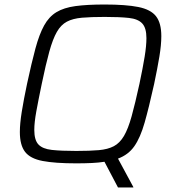

<svg xmlns="http://www.w3.org/2000/svg" viewBox="-20 -716 770 851"><path d="M318 8Q224 8 169 -2.5Q114 -13 91 -43Q68 -73 68 -131Q68 -168 76.5 -221Q85 -274 100 -345Q120 -438 137 -501Q154 -564 175.5 -603Q197 -642 230 -662Q263 -682 314.5 -689Q366 -696 444 -696Q538 -696 593 -685Q648 -674 671.5 -644Q695 -614 695 -556Q695 -517 686.5 -465.5Q678 -414 663 -343Q640 -239 621 -172.5Q602 -106 575.5 -68Q549 -30 503 -13L571 113V115H503L443 1Q418 5 387 6.5Q356 8 318 8ZM318 -47Q378 -47 418 -50.5Q458 -54 484.5 -68Q511 -82 529.5 -113.5Q548 -145 563.5 -201Q579 -257 598 -344Q613 -415 621 -464Q629 -513 629 -547Q629 -592 610.5 -612Q592 -632 551.5 -636.5Q511 -641 444 -641Q384 -641 343.5 -637.5Q303 -634 276.5 -620Q250 -606 232 -574.5Q214 -543 198.5 -487Q183 -431 165 -344Q150 -272 141 -222.5Q132 -173 132 -140Q132 -95 150.5 -75.5Q169 -56 210 -51.5Q251 -47 318 -47Z"/></svg>

Font: Saira Light
Style: Italic
Weight: 300
Italic angle: -12°
Designer: Hector Gatti with collaboration of the Omnibus-Type team
Foundry: Omnibus-Type
Version: Version 1.100; ttfautohint (v1.8.3)